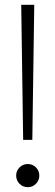

<svg xmlns="http://www.w3.org/2000/svg" viewBox="-20 -770 230 796"><path d="M68 -750H122L114 -190H76ZM95 6Q75 6 61 -8Q47 -22 47 -42Q47 -62 61 -76Q75 -90 95 -90Q115 -90 129 -76Q143 -62 143 -42Q143 -22 129 -8Q115 6 95 6Z"/></svg>

Font: Bounded
Style: Regular
Weight: 200
Designer: Vlad Churkin
Version: Version 1.0